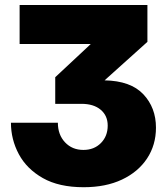

<svg xmlns="http://www.w3.org/2000/svg" viewBox="-20 -536 672 779"><path d="M319.3 223.6Q219.2 223.6 153.8 186.5Q88.4 149.4 56.4 89.6Q24.4 29.8 24.4 -38.1H214.8Q214.8 10.7 243.9 41.5Q272.9 72.3 318.4 72.3Q361.8 72.3 389.4 44.4Q417 16.6 417 -26.4Q417 -66.9 388.4 -90.8Q359.9 -114.7 310.5 -114.7H204.1V-222.7L347.7 -356.9V-357.4H59.6V-515.6H578.1V-366.2L404.3 -210Q510.3 -208 561.5 -153.6Q612.8 -99.1 612.8 -18.1Q612.8 52.2 576.7 106.9Q540.5 161.6 474.9 192.6Q409.2 223.6 319.3 223.6Z"/></svg>

Font: Inter Display Black
Style: Regular
Weight: 900
Designer: Rasmus Andersson
Foundry: rsms
Version: Version 4.000;git-a52131595